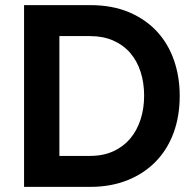

<svg xmlns="http://www.w3.org/2000/svg" viewBox="-20 -730 756 750"><path d="M74 0V-710H332Q419 -710 484.5 -682Q550 -654 594 -606Q638 -558 660 -493.5Q682 -429 682 -356Q682 -275 657.5 -209.5Q633 -144 587 -97.5Q541 -51 476.5 -25.5Q412 0 332 0ZM543 -356Q543 -407 529 -450Q515 -493 488 -524Q461 -555 421.5 -572Q382 -589 332 -589H212V-121H332Q383 -121 422.5 -139Q462 -157 488.5 -188.5Q515 -220 529 -263Q543 -306 543 -356Z"/></svg>

Font: Oxford Sans
Style: Bold
Weight: 700
Designer: Matt McInerney, Pablo Impallari, Rodrigo Fuenzalida
Foundry: Matt McInerney, Pablo Impallari, Rodrigo Fuenzalida
Version: Version 3.000g; ttfautohint (v1.5) -l 8 -r 28 -G 28 -x 14 -D